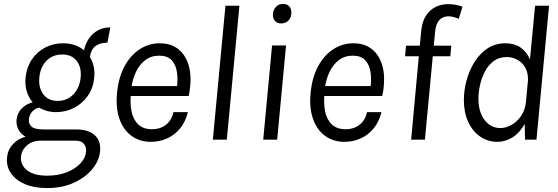

<svg xmlns="http://www.w3.org/2000/svg" viewBox="-20 -710 2839 976"><path d="M219 246Q153.5 246 106.5 225.8Q59.5 205.5 35.8 170.8Q12 136 15.5 93Q19 52 44.8 23.8Q70.5 -4.5 110 -15Q85 -29.5 73.5 -51.8Q62 -74 64 -100Q67 -135 90.2 -158.5Q113.5 -182 146 -190Q126 -213.5 116.2 -245.2Q106.5 -277 110 -316Q115.5 -368.5 142 -407.8Q168.5 -447 210 -468.5Q251.5 -490 300.5 -490Q332.5 -490 359.8 -480.8Q387 -471.5 407 -454Q414.5 -489 432.8 -515.2Q451 -541.5 478.5 -556.2Q506 -571 541 -571L526 -493Q488 -493 465.2 -475.8Q442.5 -458.5 437 -420Q450 -399 456 -373Q462 -347 459 -316Q454.5 -264 427.2 -224.2Q400 -184.5 357.5 -162.2Q315 -140 264 -140Q241 -140 219 -146Q197 -152 179 -163Q160.5 -159.5 145.5 -144.5Q130.5 -129.5 127 -105Q124 -82 139.8 -67Q155.5 -52 201 -52H368Q428 -52 460.5 -23.8Q493 4.5 489 56Q485.5 104 450.8 147.5Q416 191 356.5 218.5Q297 246 219 246ZM220.5 183Q276.5 183 320 165.5Q363.5 148 389.2 120.2Q415 92.5 417.5 61Q419.5 36.5 406 20.8Q392.5 5 363 5H188Q144 5 116.2 29.8Q88.5 54.5 86.5 90Q84.5 130 118.8 156.5Q153 183 220.5 183ZM273.5 -197Q306.5 -197 331.5 -212.8Q356.5 -228.5 371.8 -255.5Q387 -282.5 390 -316Q395 -368 369.8 -400.5Q344.5 -433 296 -433Q247 -433 215.8 -400.5Q184.5 -368 180 -316Q175 -265.5 199.8 -231.2Q224.5 -197 273.5 -197Z M747 11Q690.5 11 649 -19Q607.5 -49 587.5 -104.8Q567.5 -160.5 575 -238Q582.5 -316.5 613 -373Q643.5 -429.5 690.2 -459.8Q737 -490 793 -490Q834.5 -490 864.8 -474.2Q895 -458.5 914.2 -430.8Q933.5 -403 942 -367Q950.5 -331 948 -290Q947.5 -274.5 945.2 -257Q943 -239.5 939 -222H621.5L646 -238.5Q640 -186.5 648.5 -144.2Q657 -102 682.8 -77.5Q708.5 -53 753.5 -53Q794 -53 823 -75.2Q852 -97.5 862 -140H935Q923.5 -92 896.2 -58.2Q869 -24.5 830.5 -6.8Q792 11 747 11ZM647.5 -261 628.5 -272.5H903.5L879 -263.5Q885 -306 879.5 -343.2Q874 -380.5 852.8 -403.8Q831.5 -427 789 -427Q748 -427 718.2 -404.2Q688.5 -381.5 670.8 -343.8Q653 -306 647.5 -261Z M1062 0 1126 -681H1197L1133 0Z M1409.5 -591Q1388 -591 1377 -604.5Q1366 -618 1367.5 -640Q1369.5 -660.5 1382.8 -675.2Q1396 -690 1418.5 -690Q1440.5 -690 1451.8 -676Q1463 -662 1461 -640Q1459 -617 1444.8 -604Q1430.5 -591 1409.5 -591ZM1318 0 1363 -479H1434L1389 0Z M1731 11Q1674.5 11 1633 -19Q1591.5 -49 1571.5 -104.8Q1551.5 -160.5 1559 -238Q1566.5 -316.5 1597 -373Q1627.5 -429.5 1674.2 -459.8Q1721 -490 1777 -490Q1818.5 -490 1848.8 -474.2Q1879 -458.5 1898.2 -430.8Q1917.5 -403 1926 -367Q1934.5 -331 1932 -290Q1931.5 -274.5 1929.2 -257Q1927 -239.5 1923 -222H1605.5L1630 -238.5Q1624 -186.5 1632.5 -144.2Q1641 -102 1666.8 -77.5Q1692.5 -53 1737.5 -53Q1778 -53 1807 -75.2Q1836 -97.5 1846 -140H1919Q1907.5 -92 1880.2 -58.2Q1853 -24.5 1814.5 -6.8Q1776 11 1731 11ZM1631.5 -261 1612.5 -272.5H1887.5L1863 -263.5Q1869 -306 1863.5 -343.2Q1858 -380.5 1836.8 -403.8Q1815.5 -427 1773 -427Q1732 -427 1702.2 -404.2Q1672.5 -381.5 1654.8 -343.8Q1637 -306 1631.5 -261Z M2039 -424 2044 -478H2114L2121 -551Q2125.5 -599.5 2145 -629.8Q2164.5 -660 2194 -674.5Q2223.5 -689 2257 -689Q2274.5 -689 2293.5 -686Q2312.5 -683 2331 -676L2312 -614Q2299.5 -620 2285.8 -623.5Q2272 -627 2259 -627Q2244.5 -627 2230.2 -620.5Q2216 -614 2205.8 -597.5Q2195.5 -581 2192 -550L2185 -478H2274L2269 -424H2180L2140 0H2070L2109 -424Z M2508.5 11Q2460 11 2421.2 -15.5Q2382.5 -42 2360.2 -90Q2338 -138 2338 -201.5Q2338 -250.5 2351.5 -301Q2365 -351.5 2391.8 -394.5Q2418.5 -437.5 2458 -463.8Q2497.5 -490 2549.5 -490Q2594 -490 2625.2 -469Q2656.5 -448 2674 -408L2700 -681H2771L2707 0H2649L2647 -80Q2622.5 -35 2585.8 -12Q2549 11 2508.5 11ZM2523.5 -59Q2551.5 -59 2580 -75Q2608.5 -91 2629.2 -121.2Q2650 -151.5 2654 -195L2663 -293Q2663.5 -297.5 2663.8 -299.5Q2664 -301.5 2664 -306Q2664 -344 2648.5 -369.2Q2633 -394.5 2608.2 -407.2Q2583.5 -420 2556 -420Q2517 -420 2489.5 -399.5Q2462 -379 2445 -346.5Q2428 -314 2420 -277.5Q2412 -241 2412 -209.5Q2412 -140.5 2443.5 -99.8Q2475 -59 2523.5 -59Z"/></svg>

Font: Karla
Style: Italic
Weight: 400
Italic angle: -8°
Designer: Jonathan Pinhorn
Version: Version 2.004;gftools[0.9.33]